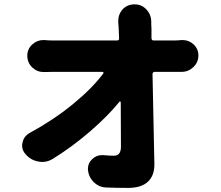

<svg xmlns="http://www.w3.org/2000/svg" viewBox="-20 -832 1040 903"><path d="M692.4 -651.4Q693.4 -641.6 703.1 -641.6H798.8Q814.5 -641.6 834 -643.6Q836.9 -643.6 838.9 -643.6Q868.2 -643.6 889.6 -624Q913.1 -602.5 913.1 -571.3Q913.1 -539.1 889.6 -516.6Q866.2 -494.1 835 -494.1Q834 -494.1 834 -494.1Q819.3 -494.1 807.6 -494.1H707Q703.1 -494.1 700.2 -491.2Q697.3 -488.3 697.3 -484.4Q706.1 -69.3 706.1 -58.6Q706.1 -5.9 675.8 22.5Q644.5 51.8 582 51.8Q528.3 51.8 479.5 49.8Q446.3 48.8 421.9 25.4Q397.5 2 393.6 -32.2Q393.6 -36.1 393.6 -39.1Q393.6 -64.5 413.1 -83Q432.6 -102.5 460 -102.5Q461.9 -102.5 464.8 -102.5Q494.1 -99.6 515.6 -99.6Q548.8 -99.6 548.8 -141.6Q548.8 -271.5 547.9 -351.6Q547.9 -353.5 545.4 -354.5Q543 -355.5 542 -353.5Q485.4 -284.2 401.9 -212.4Q318.4 -140.6 228.5 -85Q205.1 -70.3 178.7 -70.3Q169.9 -70.3 161.1 -72.3Q125 -78.1 100.6 -106.4Q84 -124 84 -147.5Q84 -153.3 85.9 -161.1Q91.8 -191.4 120.1 -207Q231.4 -267.6 321.8 -341.3Q412.1 -415 465.8 -486.3Q467.8 -488.3 466.3 -491.2Q464.8 -494.1 461.9 -494.1H233.4Q213.9 -494.1 187.5 -493.2Q186.5 -493.2 185.5 -493.2Q154.3 -493.2 131.8 -514.6Q108.4 -537.1 108.4 -570.3Q108.4 -601.6 131.8 -623Q154.3 -643.6 183.6 -643.6Q185.5 -643.6 187.5 -643.6Q211.9 -641.6 228.5 -641.6H531.2Q535.2 -641.6 538.1 -644.5Q541 -647.5 540 -651.4L538.1 -700.2Q537.1 -714.8 536.1 -727.5Q536.1 -731.4 536.1 -734.4Q536.1 -763.7 555.7 -787.1Q578.1 -811.5 612.3 -811.5H613.3Q646.5 -811.5 668.9 -787.1Q691.4 -762.7 691.4 -728.5Q691.4 -706.1 692.4 -700.2Z"/></svg>

Font: Gen Jyuu GothicX Heavy
Style: Bold
Weight: 900
Designer: [Source Han Sans]
Ryoko NISHIZUKA  (kana & ideographs); Paul D. Hunt (Latin, Greek & Cyrillic); Wenlong ZHANG  (bopomofo
Version: Version 1.002.20150607